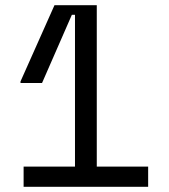

<svg xmlns="http://www.w3.org/2000/svg" viewBox="-20 -720 652 740"><path d="M71 0V-78H269V-663H257L142 -400H59V-406L190 -700H353V-78H551V0Z"/></svg>

Font: Space Mono
Style: Regular
Weight: 400
Monospace: yes
Designer: Colophon Foundry + Benjamin Critton
Foundry: Colophon Foundry & Benjamin Critton
Version: Version 1.003; ttfautohint (v1.8.4.7-5d5b)